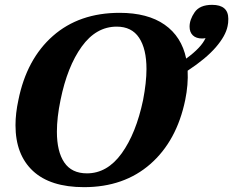

<svg xmlns="http://www.w3.org/2000/svg" viewBox="-20 -763 963 793"><path d="M923 -685Q923 -667 920 -655Q912 -615 871.5 -568Q831 -521 755 -471Q758 -414 745 -350Q710 -181 601 -85.5Q492 10 327 10Q188 10 116 -57Q44 -124 44 -246Q44 -295 56 -350Q90 -519 198.5 -614.5Q307 -710 474 -710Q590 -710 660 -661Q730 -612 749 -521Q812 -567 829 -606Q824 -604 815 -604Q790 -604 776.5 -617Q763 -630 763 -653Q763 -682 784 -712.5Q805 -743 856 -743Q923 -743 923 -685ZM585 -478Q585 -561 554.5 -607Q524 -653 462 -653Q377 -653 317.5 -570.5Q258 -488 230 -350Q215 -278 215 -219Q215 -137 245.5 -92Q276 -47 339 -47Q423 -47 482.5 -129.5Q542 -212 571 -350Q585 -423 585 -478Z"/></svg>

Font: Trirong ExtraBold
Style: Italic
Weight: 800
Italic angle: -12°
Designer: Katatrad Team
Foundry: CadsonDemak
Version: Version 1.001